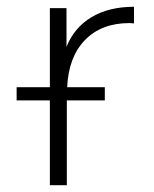

<svg xmlns="http://www.w3.org/2000/svg" viewBox="-20 -546 455 566"><path d="M127 0V-250H29V-289H127V-522H176V-408Q199 -465 250 -495.5Q301 -526 375 -526V-477Q371 -477 368 -477.5Q365 -478 362 -478Q279 -478 230.5 -428Q182 -378 178 -289H289V-250H177V0Z"/></svg>

Font: Montserrat Light
Style: Regular
Weight: 300
Designer: Julieta Ulanovsky
Foundry: Julieta Ulanovsky
Version: Version 9.000; ttfautohint (v1.8.4.7-5d5b)